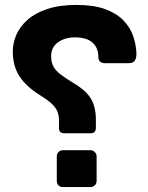

<svg xmlns="http://www.w3.org/2000/svg" viewBox="-20 -761 604 781"><path d="M241 -219Q220 -219 220 -240V-270Q220 -288 215 -303.5Q210 -319 194 -335.5Q178 -352 144 -373Q86 -409 59 -451Q32 -493 32 -552Q32 -586 46.5 -619.5Q61 -653 92 -680.5Q123 -708 172.5 -724.5Q222 -741 291 -741Q361 -741 407.5 -724Q454 -707 482 -678Q510 -649 522 -613.5Q534 -578 535 -542Q535 -525 528.5 -514.5Q522 -504 503 -504H407Q394 -504 387 -510.5Q380 -517 380 -530Q380 -566 356.5 -587.5Q333 -609 285 -609Q244 -609 216 -589Q188 -569 188 -532Q188 -509 196.5 -492Q205 -475 225.5 -459Q246 -443 281 -422Q331 -392 350.5 -358.5Q370 -325 370 -273V-241Q370 -219 349 -219ZM236 0Q225 0 218 -7Q211 -14 211 -25V-125Q211 -135 218 -142.5Q225 -150 236 -150H348Q358 -150 365.5 -142.5Q373 -135 373 -125V-25Q373 -14 365.5 -7Q358 0 348 0Z"/></svg>

Font: Rubik SemiBold
Style: Regular
Weight: 600
Designer: Hubert and Fischer
Foundry: Hubert and Fischer
Version: Version 2.300;gftools[0.9.30]